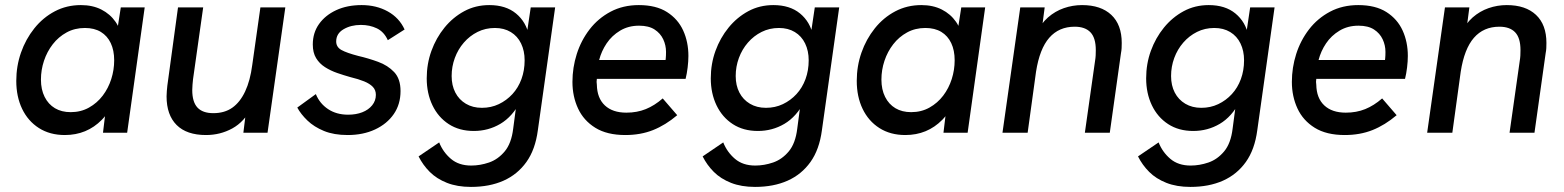

<svg xmlns="http://www.w3.org/2000/svg" viewBox="-20 -522 6152 755"><path d="M235 9Q176 9 133 -18.5Q90 -46 67 -94Q44 -142 44 -204Q44 -262 62.5 -315Q81 -368 115 -410.5Q149 -453 195.5 -477.5Q242 -502 298 -502Q344 -502 378.5 -484.5Q413 -467 434.5 -436Q456 -405 459 -362L433 -351L455 -493H549L480 0H385L402 -142L429 -130Q410 -81 380.5 -51Q351 -21 314.5 -6Q278 9 235 9ZM258 -81Q298 -81 330 -99Q362 -117 384 -146Q406 -175 417.5 -211Q429 -247 429 -285Q429 -324 415.5 -352.5Q402 -381 376.5 -396.5Q351 -412 314 -412Q274 -412 242 -394.5Q210 -377 187.5 -348Q165 -319 153 -283Q141 -247 141 -209Q141 -170 155.5 -141Q170 -112 196 -96.5Q222 -81 258 -81Z M790 9Q714 9 674.5 -30.5Q635 -70 635 -143Q635 -154 636 -164Q637 -174 638 -185L680 -493H779L739 -210Q738 -199 737 -189Q736 -179 736 -168Q736 -121 756.5 -99Q777 -77 819 -77Q863 -77 893.5 -98.5Q924 -120 944 -162.5Q964 -205 972 -267L1004 -493H1102L1032 0H937L950 -106L970 -100Q941 -43 893.5 -17Q846 9 790 9Z M1347 9Q1293 9 1254 -7Q1215 -23 1189 -48Q1163 -73 1149 -99L1222 -152Q1237 -115 1270 -93Q1303 -71 1349 -71Q1380 -71 1404.5 -80.5Q1429 -90 1443.5 -108Q1458 -126 1458 -149Q1458 -168 1446 -180.5Q1434 -193 1412 -202Q1390 -211 1357 -219Q1332 -226 1306 -235Q1280 -244 1258 -258Q1236 -272 1223 -293.5Q1210 -315 1210 -347Q1210 -393 1234.5 -427.5Q1259 -462 1302 -482Q1345 -502 1402 -502Q1460 -502 1505 -477Q1550 -452 1571 -406L1505 -364Q1490 -397 1462 -410.5Q1434 -424 1399 -424Q1360 -424 1331 -407Q1302 -390 1302 -359Q1302 -337 1322.5 -325.5Q1343 -314 1389 -302Q1428 -293 1466.5 -279Q1505 -265 1530 -238.5Q1555 -212 1555 -164Q1555 -112 1528.5 -73.5Q1502 -35 1455 -13Q1408 9 1347 9Z M1832 213Q1778 213 1737.5 197Q1697 181 1670 154Q1643 127 1626 93L1707 38Q1722 76 1753 102.5Q1784 129 1833 129Q1868 129 1903 117Q1938 105 1964.5 73.5Q1991 42 1998 -16L2014 -137L2027 -124Q1995 -63 1947.5 -35Q1900 -7 1843 -7Q1786 -7 1744.5 -34Q1703 -61 1680.5 -108Q1658 -155 1658 -214Q1658 -271 1676.5 -322Q1695 -373 1728 -413.5Q1761 -454 1805.5 -478Q1850 -502 1904 -502Q1969 -502 2009 -469Q2049 -436 2060 -382L2049 -372L2067 -493H2163L2095 -10Q2085 66 2050 115Q2015 164 1960 188.5Q1905 213 1832 213ZM1875 -98Q1911 -98 1941.5 -112.5Q1972 -127 1995 -152Q2018 -177 2030.5 -211Q2043 -245 2043 -285Q2043 -322 2029 -351Q2015 -380 1988.5 -396Q1962 -412 1926 -412Q1889 -412 1858 -396.5Q1827 -381 1804 -354.5Q1781 -328 1768.5 -294Q1756 -260 1756 -223Q1756 -186 1770.5 -158Q1785 -130 1812 -114Q1839 -98 1875 -98Z M2439 9Q2367 9 2321 -19.5Q2275 -48 2253 -95.5Q2231 -143 2231 -200Q2231 -256 2248 -309.5Q2265 -363 2298.5 -406.5Q2332 -450 2381 -476Q2430 -502 2492 -502Q2560 -502 2603 -474.5Q2646 -447 2666.5 -402Q2687 -357 2687 -302Q2687 -281 2684 -256.5Q2681 -232 2676 -212H2327Q2326 -206 2326 -200Q2326 -194 2327 -189Q2328 -136 2358.5 -107.5Q2389 -79 2443 -79Q2485 -79 2519.5 -93Q2554 -107 2586 -135L2643 -69Q2597 -30 2548 -10.5Q2499 9 2439 9ZM2595 -267Q2597 -283 2598 -293Q2599 -303 2599 -318Q2599 -344 2588 -367.5Q2577 -391 2554 -406Q2531 -421 2493 -421Q2451 -421 2418.5 -401.5Q2386 -382 2365.5 -351.5Q2345 -321 2336 -286H2626Z M2949 213Q2895 213 2854.5 197Q2814 181 2787 154Q2760 127 2743 93L2824 38Q2839 76 2870 102.5Q2901 129 2950 129Q2985 129 3020 117Q3055 105 3081.5 73.5Q3108 42 3115 -16L3131 -137L3144 -124Q3112 -63 3064.5 -35Q3017 -7 2960 -7Q2903 -7 2861.5 -34Q2820 -61 2797.5 -108Q2775 -155 2775 -214Q2775 -271 2793.5 -322Q2812 -373 2845 -413.5Q2878 -454 2922.5 -478Q2967 -502 3021 -502Q3086 -502 3126 -469Q3166 -436 3177 -382L3166 -372L3184 -493H3280L3212 -10Q3202 66 3167 115Q3132 164 3077 188.5Q3022 213 2949 213ZM2992 -98Q3028 -98 3058.5 -112.5Q3089 -127 3112 -152Q3135 -177 3147.5 -211Q3160 -245 3160 -285Q3160 -322 3146 -351Q3132 -380 3105.5 -396Q3079 -412 3043 -412Q3006 -412 2975 -396.5Q2944 -381 2921 -354.5Q2898 -328 2885.5 -294Q2873 -260 2873 -223Q2873 -186 2887.5 -158Q2902 -130 2929 -114Q2956 -98 2992 -98Z M3540 9Q3481 9 3438 -18.5Q3395 -46 3372 -94Q3349 -142 3349 -204Q3349 -262 3367.5 -315Q3386 -368 3420 -410.5Q3454 -453 3500.5 -477.5Q3547 -502 3603 -502Q3649 -502 3683.5 -484.5Q3718 -467 3739.5 -436Q3761 -405 3764 -362L3738 -351L3760 -493H3854L3785 0H3690L3707 -142L3734 -130Q3715 -81 3685.5 -51Q3656 -21 3619.5 -6Q3583 9 3540 9ZM3563 -81Q3603 -81 3635 -99Q3667 -117 3689 -146Q3711 -175 3722.5 -211Q3734 -247 3734 -285Q3734 -324 3720.5 -352.5Q3707 -381 3681.5 -396.5Q3656 -412 3619 -412Q3579 -412 3547 -394.5Q3515 -377 3492.5 -348Q3470 -319 3458 -283Q3446 -247 3446 -209Q3446 -170 3460.5 -141Q3475 -112 3501 -96.5Q3527 -81 3563 -81Z M3922 0 3992 -493H4088L4074 -386L4054 -388Q4073 -429 4101 -453.5Q4129 -478 4163.5 -490Q4198 -502 4235 -502Q4309 -502 4350 -463.5Q4391 -425 4391 -353Q4391 -342 4390.5 -332.5Q4390 -323 4388 -313L4344 0H4246L4286 -282Q4288 -294 4288.5 -304Q4289 -314 4289 -325Q4289 -373 4268 -395Q4247 -417 4206 -417Q4144 -417 4106 -373.5Q4068 -330 4054 -240L4021 0Z M4661 213Q4607 213 4566.5 197Q4526 181 4499 154Q4472 127 4455 93L4536 38Q4551 76 4582 102.5Q4613 129 4662 129Q4697 129 4732 117Q4767 105 4793.5 73.5Q4820 42 4827 -16L4843 -137L4856 -124Q4824 -63 4776.5 -35Q4729 -7 4672 -7Q4615 -7 4573.5 -34Q4532 -61 4509.5 -108Q4487 -155 4487 -214Q4487 -271 4505.5 -322Q4524 -373 4557 -413.5Q4590 -454 4634.5 -478Q4679 -502 4733 -502Q4798 -502 4838 -469Q4878 -436 4889 -382L4878 -372L4896 -493H4992L4924 -10Q4914 66 4879 115Q4844 164 4789 188.5Q4734 213 4661 213ZM4704 -98Q4740 -98 4770.5 -112.5Q4801 -127 4824 -152Q4847 -177 4859.5 -211Q4872 -245 4872 -285Q4872 -322 4858 -351Q4844 -380 4817.5 -396Q4791 -412 4755 -412Q4718 -412 4687 -396.5Q4656 -381 4633 -354.5Q4610 -328 4597.5 -294Q4585 -260 4585 -223Q4585 -186 4599.5 -158Q4614 -130 4641 -114Q4668 -98 4704 -98Z M5268 9Q5196 9 5150 -19.5Q5104 -48 5082 -95.5Q5060 -143 5060 -200Q5060 -256 5077 -309.5Q5094 -363 5127.5 -406.5Q5161 -450 5210 -476Q5259 -502 5321 -502Q5389 -502 5432 -474.5Q5475 -447 5495.5 -402Q5516 -357 5516 -302Q5516 -281 5513 -256.5Q5510 -232 5505 -212H5156Q5155 -206 5155 -200Q5155 -194 5156 -189Q5157 -136 5187.5 -107.5Q5218 -79 5272 -79Q5314 -79 5348.5 -93Q5383 -107 5415 -135L5472 -69Q5426 -30 5377 -10.5Q5328 9 5268 9ZM5424 -267Q5426 -283 5427 -293Q5428 -303 5428 -318Q5428 -344 5417 -367.5Q5406 -391 5383 -406Q5360 -421 5322 -421Q5280 -421 5247.5 -401.5Q5215 -382 5194.5 -351.5Q5174 -321 5165 -286H5455Z M5592 0 5662 -493H5758L5744 -386L5724 -388Q5743 -429 5771 -453.5Q5799 -478 5833.5 -490Q5868 -502 5905 -502Q5979 -502 6020 -463.5Q6061 -425 6061 -353Q6061 -342 6060.5 -332.5Q6060 -323 6058 -313L6014 0H5916L5956 -282Q5958 -294 5958.5 -304Q5959 -314 5959 -325Q5959 -373 5938 -395Q5917 -417 5876 -417Q5814 -417 5776 -373.5Q5738 -330 5724 -240L5691 0Z"/></svg>

Font: Hanken Grotesk Medium
Style: Italic
Weight: 500
Italic angle: -8°
Designer: Alfredo Marco Pradil
Foundry: Hanken Design Co.
Version: Version 3.013